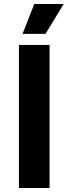

<svg xmlns="http://www.w3.org/2000/svg" viewBox="-20 -933 340 953"><path d="M74 0V-710H226V0ZM92 -765 150 -913H296L206 -765Z"/></svg>

Font: Geist
Style: Bold
Weight: 400
Designer: Basement.studio, Andrés Briganti, Mateo Zaragoza
Foundry: Basement.studio, Vercel, Andrés Briganti, Guido Ferreyra, Mateo Zaragoza
Version: Version 1.401